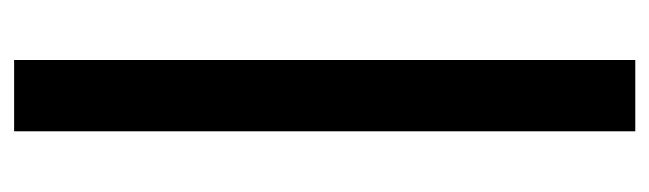

<svg xmlns="http://www.w3.org/2000/svg" viewBox="-344 -471 920 272"><g transform="rotate(-90 116.0 -335.0)"><path d="M66 -775V105H167V-775Z"/></g></svg>

Font: LT Wave Alt Bold
Style: Regular
Weight: 700
Designer: Daniel Lyons
Version: Version 2.5 (Glyphs App)